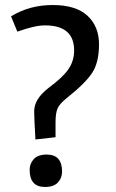

<svg xmlns="http://www.w3.org/2000/svg" viewBox="-20 -732 461 764"><path d="M24 -667Q97 -712 189.5 -712Q282 -712 328 -669.5Q374 -627 374 -555.5Q374 -484 347 -442.5Q320 -401 247 -343Q217 -319 209 -300.5Q201 -282 201 -245V-186L121 -177Q116 -263 116 -289Q116 -338 173 -382Q230 -424 252.5 -457Q275 -490 275 -531Q275 -631 159 -631Q118 -631 49 -606ZM166 -117Q227 -117 227 -49Q227 -24 210.5 -6Q194 12 159 12Q98 12 98 -56Q98 -81 114.5 -99Q131 -117 166 -117Z"/></svg>

Font: Magra
Style: Regular
Weight: 400
Designer: Viviana Monsalve
Foundry: Viviana Monsalve
Version: Version 1.001